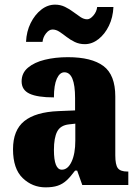

<svg xmlns="http://www.w3.org/2000/svg" viewBox="-20 -796 594 826"><path d="M176 10Q119 10 77.5 -30Q36 -70 36 -154Q36 -236 84.5 -275Q133 -314 231 -318L303 -321V-374Q303 -485 257 -485Q237 -485 224.5 -457.5Q212 -430 212 -377Q141 -377 107 -393Q73 -409 73 -446Q73 -482 100.5 -505Q128 -528 173 -539Q218 -550 272 -550Q374 -550 425 -512Q476 -474 476 -381V-128Q476 -87 487 -72.5Q498 -58 528 -58H532V0H334L312 -62H303Q283 -35 266 -19.5Q249 -4 228 3Q207 10 176 10ZM246 -66Q272 -66 288 -100.5Q304 -135 304 -191V-264L277 -261Q240 -257 226 -230Q212 -203 212 -151Q212 -66 246 -66ZM345 -606Q321 -606 301.5 -615.5Q282 -625 266 -637.5Q250 -650 235.5 -659.5Q221 -669 206 -669Q191 -669 178 -652.5Q165 -636 163 -616H92Q94 -661 112 -697Q130 -733 157.5 -754.5Q185 -776 217 -776Q240 -776 259.5 -766.5Q279 -757 295.5 -744.5Q312 -732 326.5 -722.5Q341 -713 355 -713Q368 -713 382 -729.5Q396 -746 398 -766H468Q466 -721 448.5 -685Q431 -649 403.5 -627.5Q376 -606 345 -606Z"/></svg>

Font: Noto Serif Condensed Black
Style: Regular
Weight: 900
Width: 3
Designer: Monotype Design Team
Foundry: Monotype Imaging Inc.
Version: Version 2.015; ttfautohint (v1.8.4.7-5d5b)